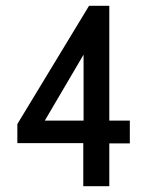

<svg xmlns="http://www.w3.org/2000/svg" viewBox="-20 -644 490 664"><path d="M268 0V-149H40V-215L288 -624H358V-227H429V-148H358V0ZM135 -227H269V-455Z"/></svg>

Font: Inconsolata SemiCondensed SemiBold
Style: Regular
Weight: 600
Width: 4
Monospace: yes
Designer: Raph Levien, Cyreal, Brenton Simpson
Foundry: Raph Levien, Cyreal, Google
Version: Version 3.001; ttfautohint (v1.8.2.53-6de2)